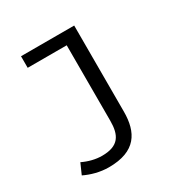

<svg xmlns="http://www.w3.org/2000/svg" viewBox="-163 -616 926 963"><g transform="rotate(-30 300.0 -134.5)"><path d="M194 217C351 217 398 132 398 12V-486H90V-419H316V18C316 101 290 150 193 150C156 150 117 140 82 123L55 184C94 203 143 217 194 217Z"/></g></svg>

Font: Hasklig
Style: Regular
Weight: 400
Monospace: yes
Designer: Paul D. Hunt, Teo Tuominen
Foundry: Adobe Systems Incorporated
Version: Version 2.030;PS 1.0;hotconv 16.6.51;makeotf.lib2.5.65220